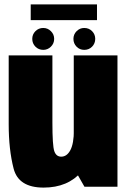

<svg xmlns="http://www.w3.org/2000/svg" viewBox="-20 -848 582 872"><path d="M363.5 0H513.5V-596.5H315V-85ZM218 -596.5H19.5V-284Q19.5 -169 41.8 -82.5Q64 4 178 4Q288.5 4 351 -68.8Q413.5 -141.5 413.5 -235.5L315.5 -257Q315.5 -196.5 299.8 -166.5Q284 -136.5 258 -136.5Q235 -136.5 226.5 -161.8Q218 -187 218 -291.5ZM176.5 -621.5Q196.5 -621.5 211.2 -636Q226 -650.5 226 -671.5Q226 -692 211.2 -706.5Q196.5 -721 176.5 -721Q155.5 -721 141 -706.5Q126.5 -692 126.5 -671.5Q126.5 -650.5 141 -636Q155.5 -621.5 176.5 -621.5ZM362.5 -621.5Q384 -621.5 398.2 -636Q412.5 -650.5 412.5 -671.5Q412.5 -692 398.2 -706.5Q384 -721 362.5 -721Q342.5 -721 328 -706.5Q313.5 -692 313.5 -671.5Q313.5 -650.5 327.8 -636Q342 -621.5 362.5 -621.5ZM119.5 -756.5H420.5V-828H119.5Z"/></svg>

Font: Anybody Condensed Black
Style: Regular
Weight: 900
Width: 3
Designer: Tyler Finck
Foundry: Etcetera Type Company
Version: Version 1.113;gftools[0.9.25]